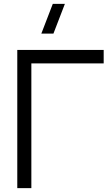

<svg xmlns="http://www.w3.org/2000/svg" viewBox="-20 -980 570 1000"><path d="M258.3 -805H195.3L255 -960H318ZM70 0V-720H520V-649.7H143.3V0Z"/></svg>

Font: Manrope
Style: Regular
Weight: 400
Designer: Mikhail Sharanda
Foundry: Mikhail Sharanda
Version: Version 4.503